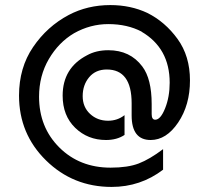

<svg xmlns="http://www.w3.org/2000/svg" viewBox="-20 -725 824 757"><path d="M623 -137V-56Q534 12 420 12Q268 12 161.5 -92.5Q55 -197 55 -348Q55 -458 110.5 -539.5Q166 -621 251 -666Q325 -705 415 -705Q495 -705 561 -674Q631 -639 680 -571.5Q729 -504 729 -408Q729 -311 682.5 -242Q636 -173 574 -173Q499 -173 499 -270V-318Q499 -451 401 -451Q357 -451 331.5 -420.5Q306 -390 306 -346Q306 -303 335 -276Q364 -249 406 -249Q443 -249 471 -271V-193Q441 -173 398 -173Q326 -173 276.5 -221Q227 -269 227 -348Q227 -457 323 -507Q359 -527 407 -527Q493 -527 541 -463Q578 -414 578 -315V-275Q578 -253 592 -253Q613 -253 631 -298Q649 -343 649 -399Q649 -535 538 -600H539Q482 -630 407 -630Q336 -630 272 -594Q211 -558 172.5 -492Q134 -426 134 -344Q134 -223 214 -143.5Q294 -64 416 -64Q484 -64 527 -80.5Q570 -97 623 -137Z"/></svg>

Font: Baumans
Style: Regular
Weight: 400
Designer: Henadij Zarechnjuk
Foundry: Cyreal (www.cyreal.org)
Version: Version 001.002